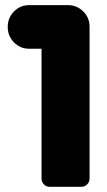

<svg xmlns="http://www.w3.org/2000/svg" viewBox="-20 -720 411 740"><path d="M91.8 -700.2H242.2Q276.4 -700.2 300.8 -676Q325.2 -651.9 325.2 -617.2V-32.2Q325.2 -18.6 315.9 -9.3Q306.6 0 293 0H171.9Q158.2 0 149.2 -9.3Q140.1 -18.6 140.1 -32.2V-532.2H91.8Q58.1 -532.2 33.9 -556.6Q9.8 -581.1 9.8 -616.2Q9.8 -651.4 33.9 -675.8Q58.1 -700.2 91.8 -700.2Z"/></svg>

Font: LT Saeada
Style: Bold
Weight: 700
Designer: Daniel Lyons
Foundry: LyonsType
Version: Version 1.001